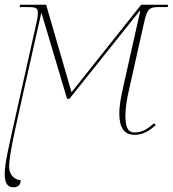

<svg xmlns="http://www.w3.org/2000/svg" viewBox="-28 -556 734 816"><path d="M29 240C49 240 60 229 60 210C36 209 11 188 11 155C11 122 16 81 62 -122L147 -499H149L257 -136H267L565 -509H568L496 -188C486 -144 479 -105 479 -75C479 -13 500 17 543 17C581 17 606 0 634 -24L627 -32C598 -8 578 7 544 7C514 7 505 -18 505 -64C505 -95 511 -135 520 -173L585 -463C598 -521 608 -526 651 -526H685L686 -536H572L276 -164L168 -536H57L56 -526H90C120 -526 133 -524 133 -502C133 -493 132 -481 128 -464L52 -124C7 78 -8 138 -8 183C-8 221 3 240 29 240Z"/></svg>

Font: Noto Serif Display Thin
Style: Italic
Weight: 100
Italic angle: -12°
Designer: Monotype Design Team
Foundry: Monotype Imaging Inc.
Version: Version 2.009